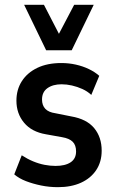

<svg xmlns="http://www.w3.org/2000/svg" viewBox="-20 -765 474 795"><path d="M220 10Q184 10 150 3Q116 -4 87.5 -15Q59 -26 39 -43L70 -122Q93 -107 117 -97Q141 -87 164.5 -82.5Q188 -78 210 -78Q250 -78 272.5 -93Q295 -108 295 -138Q295 -164 281 -178Q267 -192 237 -197L170 -209Q111 -219 79.5 -257Q48 -295 48 -348Q48 -394 70.5 -429Q93 -464 134.5 -484Q176 -504 234 -504Q265 -504 294 -497.5Q323 -491 348 -479Q373 -467 391 -451L358 -372Q342 -387 321 -396.5Q300 -406 278 -411Q256 -416 235 -416Q199 -416 176.5 -400Q154 -384 154 -353Q154 -329 167.5 -314.5Q181 -300 210 -296L275 -283Q339 -272 370 -234.5Q401 -197 401 -141Q401 -95 378.5 -61Q356 -27 315.5 -8.5Q275 10 220 10ZM171 -557 80 -745H162L224 -625L287 -745H368L277 -557Z"/></svg>

Font: Nunito Sans 10pt Condensed
Style: Bold
Weight: 700
Width: 3
Designer: Vernon Adams
Foundry: Vernon Adams
Version: Version 3.101;gftools[0.9.27]